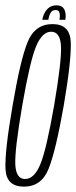

<svg xmlns="http://www.w3.org/2000/svg" viewBox="-23 -694 284 717"><path d="M66.5 3Q131.5 3 158.2 -63Q185 -129 215 -299.5Q244 -470 241.2 -537Q238.5 -604 173 -604Q107.5 -604 80.2 -537.2Q53 -470.5 24 -299.5Q-5.5 -129.5 -2.5 -63.2Q0.5 3 66.5 3ZM70.5 -25.5Q37 -25.5 34.2 -79Q31.5 -132.5 60 -299.5Q89 -466.5 111.8 -521Q134.5 -575.5 168 -575.5Q202 -575.5 204.8 -521.2Q207.5 -467 179 -299.5Q150 -133.5 127.2 -79.5Q104.5 -25.5 70.5 -25.5ZM188 -674Q172.5 -674 162 -667Q151.5 -660 144.5 -647.5Q137.5 -635 135 -620H157.5Q159.5 -632.5 163.2 -640.8Q167 -649 171.8 -652.8Q176.5 -656.5 185 -656.5Q192 -656.5 195.5 -653Q199 -649.5 200.2 -641.2Q201.5 -633 199 -620H221Q223.5 -635 221 -647.5Q218.5 -660 210.8 -667Q203 -674 188 -674Z"/></svg>

Font: Anybody ExtraCondensed ExtraLight
Style: Italic
Weight: 250
Width: 2
Italic angle: -10°
Version: Version 1.113;gftools[0.9.25]